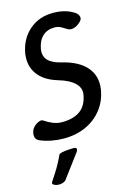

<svg xmlns="http://www.w3.org/2000/svg" viewBox="-153 -745 733 1062"><g transform="rotate(-15 213.0 -214.0)"><path d="M408 -200Q398 -137 361.5 -89.5Q325 -42 268.5 -16Q212 10 141 10Q106 10 71.5 3.5Q37 -3 6 -16Q-11 -24 -15 -37.5Q-19 -51 -15 -67Q-13 -79 -4.5 -90Q4 -101 15.5 -108.5Q27 -116 37.5 -118.5Q48 -121 55 -116Q77 -101 102 -90.5Q127 -80 155 -80Q220 -80 259 -108.5Q298 -137 308 -200Q313 -235 283.5 -263.5Q254 -292 192 -310Q115 -333 80 -382Q45 -431 55 -499Q69 -580 124.5 -628.5Q180 -677 261 -677Q335 -677 385 -642Q399 -631 401.5 -616Q404 -601 387 -587L381 -582Q366 -569 347 -565Q328 -561 314 -571Q301 -579 285 -588Q269 -597 248 -597Q206 -597 179.5 -572Q153 -547 145 -500Q139 -461 162 -436.5Q185 -412 237 -400Q332 -377 375.5 -325.5Q419 -274 408 -200ZM89 234Q84 241 72.5 245Q61 249 51 249H47Q40 249 30.5 246.5Q21 244 15.5 238.5Q10 233 15 225Q41 186 58 157.5Q75 129 93 90Q96 84 110.5 81Q125 78 142.5 76.5Q160 75 171 75H178Q187 75 191 78Q195 81 194.5 86.5Q194 92 189 100Q160 138 139 167Q118 196 89 234Z"/></g></svg>

Font: Winky Sans
Style: Italic
Weight: 400
Italic angle: -8.97852°
Designer: Simon Atzbach
Foundry: typofactur
Version: Version 1.205